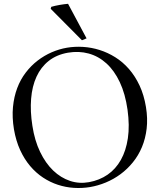

<svg xmlns="http://www.w3.org/2000/svg" viewBox="-20 -966 827 993"><path d="M245.1 -930.7Q265.1 -936.5 289.3 -940.7Q313.5 -944.8 332 -946.3L427.7 -767.6L403.8 -757.8L242.2 -920.4ZM734.9 -412.6Q744.6 -353 738.5 -301Q732.4 -249 714.1 -205.3Q695.8 -161.6 667.2 -126.5Q638.7 -91.3 603.3 -65.2Q567.9 -39.1 527.3 -22.2Q486.8 -5.4 445.3 1.5Q404.3 8.3 362.1 5.6Q319.8 2.9 279.5 -10.3Q239.3 -23.4 202.6 -47.6Q166 -71.8 136 -107.2Q106 -142.6 84.2 -189.9Q62.5 -237.3 52.2 -296.9Q42 -358.9 47.1 -412.4Q52.2 -465.8 69.1 -510.5Q85.9 -555.2 113.3 -590.8Q140.6 -626.5 174.6 -652.6Q208.5 -678.7 247.3 -695.6Q286.1 -712.4 326.2 -719.2Q366.7 -726.1 409.9 -723.4Q453.1 -720.7 495.1 -707.5Q537.1 -694.3 576.2 -669.9Q615.2 -645.5 647 -609.1Q678.7 -572.8 701.7 -523.9Q724.6 -475.1 734.9 -412.6ZM440.4 -23.9Q494.6 -33.7 536.6 -62.7Q578.6 -91.8 605.2 -139.2Q631.8 -186.5 641.4 -251.5Q650.9 -316.4 639.6 -398.4Q627.9 -481 599.6 -541Q571.3 -601.1 530.3 -638.2Q489.3 -675.3 438.5 -689.2Q387.7 -703.1 331.1 -693.4Q272.5 -683.1 231.9 -650.9Q191.4 -618.7 168.7 -569.1Q146 -519.5 140.9 -455.1Q135.7 -390.6 147.5 -315.4Q159.2 -238.8 187.5 -180.2Q215.8 -121.6 255.1 -84Q294.4 -46.4 342 -30.5Q389.6 -14.6 440.4 -23.9Z"/></svg>

Font: Varendra
Style: Regular
Weight: 400
Designer: Jacob Thomas
Foundry: Bangla Type Foundry
Version: Version 1.008